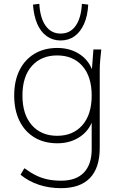

<svg xmlns="http://www.w3.org/2000/svg" viewBox="-20 -758 627 1001"><path d="M298 223Q237 223 183.5 205.5Q130 188 87 153L107 119Q140 143 169 157Q198 171 229.5 177.5Q261 184 299 184Q377 184 417.5 141.5Q458 99 458 20V-151H469Q453 -85 401.5 -48Q350 -11 279 -11Q210 -11 159.5 -41.5Q109 -72 81.5 -128Q54 -184 54 -260Q54 -336 81.5 -391.5Q109 -447 159.5 -477.5Q210 -508 279 -508Q350 -508 401.5 -471Q453 -434 469 -367L458 -380L467 -500H508Q505 -472 502.5 -445Q500 -418 500 -392V13Q500 117 449 170Q398 223 298 223ZM278 -50Q361 -50 409.5 -105.5Q458 -161 458 -260Q458 -359 409.5 -414Q361 -469 278 -469Q195 -469 146 -414Q97 -359 97 -260Q97 -161 146 -105.5Q195 -50 278 -50ZM296 -547Q255 -547 223.5 -569.5Q192 -592 174 -634Q156 -676 152 -734L185 -738Q189 -664 218 -623.5Q247 -583 296 -583Q346 -583 374.5 -623.5Q403 -664 407 -738L440 -734Q437 -676 418.5 -634Q400 -592 369 -569.5Q338 -547 296 -547Z"/></svg>

Font: Mulish ExtraLight
Style: Regular
Weight: 200
Designer: Vernon Adams
Foundry: Vernon Adams
Version: Version 3.603